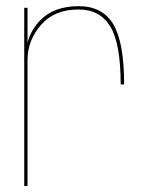

<svg xmlns="http://www.w3.org/2000/svg" viewBox="-20 -618 496 638"><path d="M381 -337.5H392.5Q392.5 -476 356.8 -536.8Q321 -597.5 241.5 -597.5Q158 -597.5 112.2 -549Q66.5 -500.5 66.5 -434.5L71.5 -419.5Q71.5 -483.5 116 -535Q160.5 -586.5 241 -586.5Q312.5 -586.5 346.8 -529.5Q381 -472.5 381 -337.5ZM60.5 0H71.5V-461.5V-592H60.5Z"/></svg>

Font: Anybody Thin
Style: Regular
Weight: 100
Designer: Tyler Finck
Foundry: Etcetera Type Company
Version: Version 1.114;gftools[0.9.25]